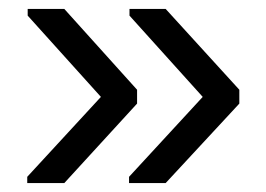

<svg xmlns="http://www.w3.org/2000/svg" viewBox="-20 -479 596 430"><path d="M516 -247 351 -69H269V-83L434 -262L270 -444V-459H351L516 -278ZM287 -247 124 -69H41V-83L206 -262L42 -444V-459H124L287 -278Z"/></svg>

Font: Libra Sans
Style: Regular
Weight: 400
Foundry: Context Ltd
Version: Version 1.002